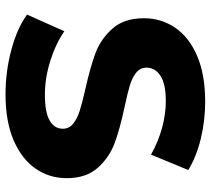

<svg xmlns="http://www.w3.org/2000/svg" viewBox="-54 -699 766 698"><g transform="rotate(90 329.0 -350.0)"><path d="M33.1 -65.3 93.6 -200.9Q139.6 -169.2 201.8 -149.7Q264 -130.2 324.6 -130.2Q388.2 -130.2 418.1 -147.5Q448 -164.8 448 -195.3Q448 -218.3 429.7 -233Q411.3 -247.7 383.4 -256.6Q355.6 -265.6 306 -276.8Q225.4 -294.7 173.7 -313.9Q121.9 -333.2 84.1 -375.7Q46.3 -418.2 46.3 -490.7Q46.3 -552.7 80.4 -603.3Q114.6 -654 182.7 -683.4Q250.9 -712.9 349.7 -712.9Q417.7 -712.9 483.4 -697.2Q549.1 -681.4 598.1 -651.4L542.2 -516Q493.9 -542.9 444.4 -556.3Q395 -569.8 348.1 -569.8Q285.4 -569.8 255.7 -550.4Q226 -531.1 226 -499.6Q226 -476.6 244.1 -462.2Q262.1 -447.8 289.5 -439.3Q316.9 -430.9 367.3 -420.2Q446.9 -403.4 499.2 -384.2Q551.6 -364.9 589.6 -322.9Q627.7 -280.9 627.7 -208.9Q627.7 -146.9 593.3 -96.7Q559 -46.6 490.6 -16.8Q422.2 12.9 323.4 12.9Q239.6 12.9 160.6 -8.4Q81.7 -29.7 33.1 -65.3Z"/></g></svg>

Font: iiserrat Thin
Style: Regular
Weight: 100
Designer: Akira Ohta
Foundry: Akira Ohta
Version: Version 1.200;Glyphs 3.3.1 (3343)